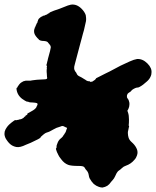

<svg xmlns="http://www.w3.org/2000/svg" viewBox="-65 -711 700 862"><path d="M253 -690Q279 -694 301 -672Q315 -658 320 -643Q321 -639 321.5 -630.5Q322 -622 321 -616Q318 -600 312 -576Q309 -566 307 -558.5Q305 -551 302 -539.5Q299 -528 297 -521Q295 -514 293 -506Q285 -477 280 -457Q273 -431 271 -423Q267 -410 268 -403Q268 -398 273 -390Q277 -386 279 -381Q282 -373 290 -369Q301 -364 313 -356Q319 -353 322 -350Q329 -346 335 -346Q338 -347 338 -346Q338 -345 339 -344Q342 -343 345 -344Q347 -345 347 -344L352 -346Q352 -347 356 -349Q363 -353 365 -357L367 -360L379 -366Q391 -372 408.5 -381Q426 -390 427 -390Q428 -391 476 -416Q489 -422 497.5 -426Q506 -430 517 -435Q537 -444 550 -446Q575 -448 597 -426Q618 -405 615 -383Q615 -375 611 -367Q608 -360 603 -354Q598 -348 593 -344Q577 -329 562 -321Q557 -318 553 -318Q549 -318 543.5 -316Q538 -314 536 -312.5Q534 -311 530.5 -309Q527 -307 525 -304Q523 -301 520 -299Q510 -293 508 -290Q506 -287 505 -283Q505 -281 505 -279Q504 -275 506 -272Q507 -271 507 -270.5Q507 -270 509 -267Q511 -264 512 -263Q512 -262 514 -257Q517 -249 516 -241Q516 -232 511 -221Q507 -215 507 -213.5Q507 -212 510 -205Q514 -193 514 -174Q514 -156 513 -151Q512 -146 514 -146Q515 -146 514.5 -143.5Q514 -141 513 -137Q512 -133 511 -127Q509 -121 509 -114.5Q509 -108 510 -103Q511 -98 512 -94Q515 -83 525 -74Q540 -61 547 -47Q554 -34 552 -21Q551 -14 546 -4Q543 2 538 7Q523 25 500 33Q490 36 482 44Q476 50 470.5 53.5Q465 57 463 60Q459 64 452 80Q447 91 442 96Q439 99 435 104Q426 117 417 123Q407 129 395 131Q388 131 379 128Q367 124 356 115Q345 104 337 89Q335 85 333 73Q331 61 322 52Q319 49 317 45Q313 36 303 35Q300 34 287 34Q254 34 241 29Q233 26 225 20Q216 13 209 3Q200 -8 196 -17Q195 -21 193 -23Q190 -29 187 -39L186 -44L187 -45Q190 -48 189 -55Q189 -58 189.5 -58.5Q190 -59 191.5 -64Q193 -69 193.5 -69.5Q194 -70 195 -73Q196 -76 197 -77Q198 -78 199 -80Q200 -82 201.5 -83.5Q203 -85 205.5 -87.5Q208 -90 208.5 -90Q209 -90 213 -94Q217 -98 217 -98.5Q217 -99 218 -100Q219 -101 220 -103.5Q221 -106 222.5 -107Q224 -108 224 -108.5Q224 -109 225.5 -111.5Q227 -114 227 -114.5Q227 -115 228.5 -116Q230 -117 230 -118Q230 -119 230.5 -120Q231 -121 231 -122.5Q231 -124 232 -125Q233 -126 233.5 -128Q234 -130 233.5 -130Q233 -130 234.5 -132Q236 -134 236 -136Q236 -138 229 -140Q225 -142 221 -144Q215 -147 207 -143Q201 -141 198 -140Q191 -139 175 -130Q157 -119 145 -116Q138 -114 130 -107Q124 -101 122 -100Q117 -96 117 -94Q117 -90 73 -70Q60 -65 51 -61Q25 -48 8 -51Q-2 -53 -11 -58Q-24 -66 -34 -81Q-44 -94 -45 -109Q-45 -115 -44 -120Q-41 -131 -34 -140Q-26 -152 -5 -167Q3 -173 4 -172Q6 -170 11 -172Q13 -173 16 -173Q19 -173 20 -174Q21 -175 23 -175Q27 -175 32 -177Q34 -178 36.5 -179.5Q39 -181 40 -181.5Q41 -182 41 -182L42 -184Q44 -185 44 -186Q44 -187 46 -187Q50 -189 50 -192Q50 -193 52 -193Q59 -196 58 -200Q58 -201 59 -202Q60 -203 65 -205Q88 -217 94 -224Q98 -227 100 -234Q102 -238 103 -240Q105 -246 100.5 -248Q96 -250 80 -251Q70 -251 67.5 -252Q65 -253 63.5 -253Q62 -253 62 -254Q62 -255 61 -255Q60 -255 59 -255Q59 -252 47 -259Q18 -275 11 -301Q9 -308 9 -314Q10 -316 10 -316.5Q10 -317 11 -317Q12 -317 13 -319Q14 -321 14 -321L16 -325Q17 -325 18.5 -328Q20 -331 21 -331.5Q22 -332 23 -334Q23 -334 24 -335Q25 -335 26 -337Q27 -339 27.5 -339Q28 -339 29 -339Q30 -341 33 -342Q35 -343 36 -344H37L38 -345Q39 -346 41 -346.5Q43 -347 44 -347Q46 -349 57 -349Q74 -348 77 -350Q80 -351 85 -351Q90 -351 93 -352Q97 -353 120 -354Q144 -354 146 -358Q148 -360 146 -366Q145 -372 145 -383Q145 -387 144.5 -387.5Q144 -388 144.5 -390Q145 -392 144.5 -392.5Q144 -393 144.5 -395Q145 -397 144.5 -397.5Q144 -398 145 -401Q146 -406 145 -406Q144 -406 145 -408.5Q146 -411 146 -413.5Q146 -416 144 -417L143 -418L146 -428Q146 -430 147 -433.5Q148 -437 149 -440.5Q150 -444 150 -446Q163 -492 163 -498Q163 -506 157 -512Q154 -515 152 -518Q150 -522 146 -524Q142 -526 133 -527Q123 -527 117 -529Q109 -532 109 -534Q109 -535 106.5 -537Q104 -539 103 -540Q98 -545 98 -546Q98 -547 95 -550Q88 -560 88 -570Q88 -578 89 -579Q89 -579 89.5 -580.5Q90 -582 90.5 -583.5Q91 -585 91 -586Q91 -587 91 -587Q93 -587 94 -592Q94 -594 95 -595L101 -605Q101 -605 98.5 -602Q96 -599 96 -599Q95 -599 103 -610Q104 -612 103.5 -613Q103 -614 104 -615Q105 -616 104.5 -616Q104 -616 105 -617Q106 -618 105.5 -618.5Q105 -619 105.5 -619.5Q106 -620 106 -621.5Q106 -623 107 -623Q109 -625 108.5 -625.5Q108 -626 114 -631L115 -632L116 -633Q117 -633 117.5 -633.5Q118 -634 118 -634Q119 -635 119 -635L121 -636Q123 -637 125.5 -638Q128 -639 127 -639V-640Q128 -640 134 -641L138 -643L140 -644Q148 -646 148 -648Q149 -649 151 -650Q157 -651 158 -655Q159 -656 177 -663Q205 -672 221 -679Q242 -688 253 -690Z"/></svg>

Font: TT2020 Style B
Style: Italic
Weight: 400
Italic angle: -15°
Version: Version 0.2.000